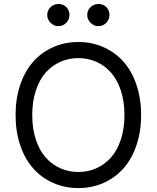

<svg xmlns="http://www.w3.org/2000/svg" viewBox="-20 -952 801 982"><path d="M677.7 -208.5Q701.7 -278.8 701.7 -363.6Q701.7 -448.5 677.7 -518.8Q653.8 -589.1 611.2 -636.9Q568.5 -684.7 509.2 -710.9Q449.9 -737.2 380.7 -737.2Q311.4 -737.2 252.1 -710.9Q192.8 -684.7 150.2 -636.9Q107.6 -589.1 83.6 -518.8Q59.7 -448.5 59.7 -363.6Q59.7 -278.8 83.6 -208.5Q107.6 -138.1 150.2 -90.4Q192.8 -42.6 252.1 -16.3Q311.4 9.9 380.7 9.9Q449.9 9.9 509.2 -16.3Q568.5 -42.6 611.2 -90.4Q653.8 -138.1 677.7 -208.5ZM598.2 -488.6Q616.5 -432.9 616.5 -363.6Q616.5 -294.4 598.2 -238.6Q579.9 -182.9 547.9 -146.8Q516 -110.8 473.2 -91.6Q430.4 -72.4 380.7 -72.4Q331 -72.4 288.2 -91.6Q245.4 -110.8 213.4 -146.8Q181.5 -182.9 163.2 -238.6Q144.9 -294.4 144.9 -363.6Q144.9 -432.9 163.2 -488.6Q181.5 -544.4 213.4 -580.4Q245.4 -616.5 288.2 -635.7Q331 -654.8 380.7 -654.8Q430.4 -654.8 473.2 -635.7Q516 -616.5 547.9 -580.4Q579.9 -544.4 598.2 -488.6ZM278.4 -818.2Q302.6 -818.2 318.9 -835.2Q335.2 -852.3 335.2 -875Q335.2 -899.5 319.1 -915.7Q302.9 -931.8 278.4 -931.8Q255.7 -931.8 238.6 -915.5Q221.6 -899.1 221.6 -875Q221.6 -852.6 238.8 -835.4Q256 -818.2 278.4 -818.2ZM483 -818.2Q507.1 -818.2 523.4 -835.2Q539.8 -852.3 539.8 -875Q539.8 -899.5 523.6 -915.7Q507.5 -931.8 483 -931.8Q460.2 -931.8 443.2 -915.5Q426.1 -899.1 426.1 -875Q426.1 -852.6 443.4 -835.4Q460.6 -818.2 483 -818.2Z"/></svg>

Font: Inter-Regular
Style: Regular
Weight: 500
Designer: Rasmus Andersson
Foundry: rsms
Version: ""